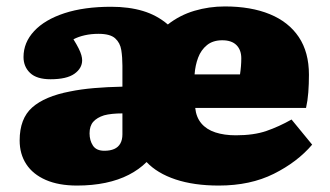

<svg xmlns="http://www.w3.org/2000/svg" viewBox="-20 -562 1024 596"><path d="M219 14Q162 14 122 -3.5Q82 -21 61.5 -52.5Q41 -84 41 -126Q41 -194 80 -228.5Q119 -263 197 -278Q231 -285 271.5 -288.5Q312 -292 360 -293V-358Q360 -384 356.5 -406.5Q353 -429 337.5 -443Q322 -457 286 -457Q263 -457 243 -452.5Q223 -448 208 -440Q218 -424 224 -412Q230 -400 232.5 -391Q235 -382 235 -375Q235 -350 211 -333Q187 -316 137 -316Q94 -316 73.5 -335.5Q53 -355 53 -385Q53 -430 86 -465.5Q119 -501 180 -521Q241 -541 325 -541Q380 -541 423.5 -528Q467 -515 501 -486Q538 -515 583.5 -528.5Q629 -542 678 -542Q759 -542 817.5 -518Q876 -494 907.5 -447Q939 -400 939 -330Q939 -301 937 -275Q935 -249 930 -227H586Q589 -198 605 -179Q621 -160 648.5 -151Q676 -142 712 -142Q768 -142 807 -155.5Q846 -169 885 -191L949 -113Q903 -59 830 -22.5Q757 14 659 14Q582 14 525 -5Q468 -24 435 -59Q412 -36 380 -19.5Q348 -3 307.5 5.5Q267 14 219 14ZM304 -94Q322 -94 334.5 -99.5Q347 -105 353.5 -116.5Q360 -128 360 -145V-210Q343 -210 328.5 -208.5Q314 -207 303 -204Q281 -197 269.5 -184Q258 -171 258 -148Q258 -126 268.5 -110Q279 -94 304 -94ZM584 -331H725Q727 -344 728 -356.5Q729 -369 729 -381Q729 -407 714 -422Q699 -437 670 -437Q641 -437 622.5 -422Q604 -407 595 -383Q586 -359 584 -331Z"/></svg>

Font: Literata Variable Black
Style: Regular
Weight: 900
Designer: Latin by Veronika Burian and Jose Scaglione. Greek by Irene Vlachou. Cyrillic by Vera Evstafieva.
Foundry: TypeTogether
Version: Version 3.021